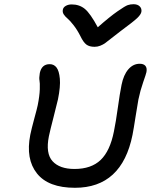

<svg xmlns="http://www.w3.org/2000/svg" viewBox="-20 -933 713 907"><path d="M610.8 -913.1Q629.9 -913.1 640.1 -902.8Q650.4 -892.6 647.9 -877Q645.5 -864.3 628.2 -847.7Q610.8 -831.1 549.8 -786.1Q530.8 -772 507.1 -752.9Q483.4 -733.9 474.9 -728Q466.3 -722.2 453.6 -717Q440.9 -711.9 426.8 -711.9Q402.3 -711.9 388.2 -722.4Q374 -732.9 359.9 -762.2Q345.2 -791.5 327.6 -814Q310.1 -836.4 298.8 -845.7Q287.6 -855 281 -865.2Q274.4 -875.5 276.9 -887.2Q278.8 -898.4 290.8 -905.3Q302.7 -912.1 318.8 -912.1Q355 -912.1 380.9 -890.9Q406.7 -869.6 441.9 -804.2Q499 -854.5 535.2 -879.6Q571.3 -904.8 583.7 -908.9Q596.2 -913.1 610.8 -913.1ZM334 -45.9Q208.5 -45.9 154.5 -113.8Q100.6 -181.6 123 -295.9Q128.9 -324.7 141.8 -372.1Q154.8 -419.4 158.2 -436Q167 -480 168 -511.5Q168.9 -543 166.5 -553.2Q164.1 -563.5 168 -587.9Q176.8 -629.9 214.8 -629.9Q234.9 -629.9 247.1 -614Q259.3 -598.1 262.7 -561.3Q266.1 -524.4 253.9 -463.9Q249 -441.9 233.2 -380.6Q217.3 -319.3 210.9 -289.1Q194.8 -208 228.3 -171.4Q261.7 -134.8 332 -134.8Q411.1 -134.8 455.6 -177.5Q500 -220.2 518.1 -312Q527.3 -356.4 536.6 -423.8Q545.9 -491.2 554.2 -532.2Q563.5 -579.1 586.2 -605.5Q608.9 -631.8 640.1 -631.8Q658.2 -631.8 666.7 -622.1Q675.3 -612.3 671.9 -592.8Q669.9 -583 656.2 -544.2Q642.6 -505.4 633.8 -462.9Q629.4 -440.4 620.6 -383.1Q611.8 -325.7 606 -295.9Q555.7 -45.9 334 -45.9Z"/></svg>

Font: Shantell Sans Irregular Bouncy
Style: Italic
Weight: 400
Italic angle: -11.31°
Designer: Stephen Nixon, Anya Danilova, Shantell Martin
Foundry: Arrow Type
Version: Version 1.006;[9816181b4]